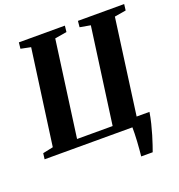

<svg xmlns="http://www.w3.org/2000/svg" viewBox="-165 -877 1122 1202"><g transform="rotate(-20 396.0 -276.5)"><path d="M570 190Q572 170.5 574.2 145Q576.5 119.5 578 92.5Q579.5 65.5 580.2 41.2Q581 17 580.5 0H-4.5L0.5 -39L69.5 -53.5L156.5 -688.5L90 -702L94.5 -743H401L396.5 -702L317 -688.5L230 -50H467L554.5 -689.5L484 -702L488 -743H796L791 -702L714.5 -689L628.5 -54.5H714Q708 -17.5 699 19Q690 55.5 680.2 88.2Q670.5 121 661.5 147.2Q652.5 173.5 646.5 190Z"/></g></svg>

Font: Merriweather 60pt ExtraBold
Style: Italic
Weight: 800
Italic angle: -7.8°
Version: Version 2.101